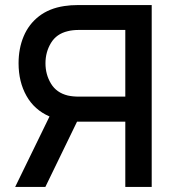

<svg xmlns="http://www.w3.org/2000/svg" viewBox="-20 -740 690 760"><path d="M580.5 -720V0H476V-258.5H285L159.5 0H40L176 -279Q116 -305 84.8 -360.5Q53.5 -416 53.5 -489.5Q53.5 -548.5 73.8 -596.5Q94 -644.5 134.5 -675.8Q175 -707 234 -716Q259.5 -720 289.5 -720ZM293.5 -621.5Q267 -621.5 248 -616.5Q203.5 -606 181.8 -570Q160 -534 160 -489.5Q160 -445 181.8 -409Q203.5 -373 248 -362Q267.5 -357.5 293.5 -357.5H476V-621.5Z"/></svg>

Font: Manrope KiralyPet SmBd KiralyPet
Style: Regular
Weight: 600
Designer: Mikhail Sharanda
Foundry: Mikhail Sharanda
Version: Version 4.502